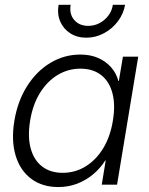

<svg xmlns="http://www.w3.org/2000/svg" viewBox="-20 -754 609 784"><path d="M218.3 9.8Q152.3 9.8 107.2 -24.2Q62 -58.1 43.7 -119.1Q25.4 -180.2 38.6 -260.7Q52.2 -341.8 90.8 -402.6Q129.4 -463.4 185.8 -497.3Q242.2 -531.2 308.1 -531.2Q349.6 -531.2 381.3 -517.1Q413.1 -502.9 434.1 -478.8Q455.1 -454.6 463.4 -423.3H465.3L481.9 -522.5H544.4L458 0H395.5L411.6 -98.6H409.7Q389.6 -66.9 360.6 -42.5Q331.5 -18.1 295.7 -4.2Q259.8 9.8 218.3 9.8ZM235.8 -48.3Q287.6 -48.3 330.3 -75Q373 -101.6 401.9 -149.4Q430.7 -197.3 440.9 -261.2Q451.7 -325.2 439.2 -373Q426.8 -420.9 393.3 -447.3Q359.9 -473.6 308.1 -473.6Q258.3 -473.6 215.6 -448Q172.9 -422.4 143.3 -374.8Q113.8 -327.1 103 -261.2Q92.3 -195.3 105.5 -147.5Q118.7 -99.6 152.3 -74Q186 -48.3 235.8 -48.3ZM332.5 -600.1Q294.4 -600.1 266.6 -618.2Q238.8 -636.2 225.8 -666.5Q212.9 -696.8 219.2 -734.4H268.6Q262.2 -696.8 283 -672.6Q303.7 -648.4 340.3 -648.4Q365.2 -648.4 386.5 -659.7Q407.7 -670.9 422.4 -690.2Q437 -709.5 440.9 -734.4H490.7Q484.4 -697.3 461.2 -666.7Q438 -636.2 404.3 -618.2Q370.6 -600.1 332.5 -600.1Z"/></svg>

Font: Inter 28pt Light
Style: Italic
Weight: 300
Italic angle: -9.3988°
Designer: Rasmus Andersson
Foundry: rsms
Version: Version 4.001;git-66647c0bb